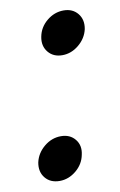

<svg xmlns="http://www.w3.org/2000/svg" viewBox="-70 -603 408 652"><g transform="rotate(-10 133.5 -277.0)"><path d="M83 7Q51 7 33.5 -14.5Q16 -36 22 -68Q29 -99 55 -120.5Q81 -142 113 -142Q144 -142 161.5 -120.5Q179 -99 172 -68Q166 -36 140 -14.5Q114 7 83 7ZM166 -412Q135 -412 117.5 -433.5Q100 -455 106 -486Q112 -518 138 -539.5Q164 -561 196 -561Q227 -561 244.5 -539.5Q262 -518 256 -486Q249 -455 223 -433.5Q197 -412 166 -412Z"/></g></svg>

Font: Albert Sans SemiBold
Style: Italic
Weight: 600
Italic angle: -11.25°
Designer: Andreas Rasmussen
Foundry: a.Foundry
Version: Version 1.025